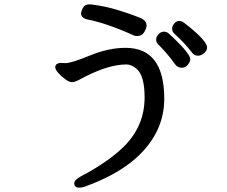

<svg xmlns="http://www.w3.org/2000/svg" viewBox="-20 -783 1040 879"><path d="M388 -763H395Q463 -755 527.5 -734.5Q592 -714 621.5 -701.5Q651 -689 651 -666Q651 -654 640.5 -636Q630 -618 607 -618Q598 -618 592 -621Q471 -676 380 -694Q351 -701 351 -723Q351 -729 359 -746Q367 -763 388 -763ZM848 -659Q928 -593 928 -566Q928 -551 914.5 -539.5Q901 -528 885.5 -528Q870 -528 860 -541Q825 -587 777 -630Q768 -639 768 -651.5Q768 -664 778 -675.5Q788 -687 799.5 -687Q811 -687 821 -680Q831 -673 848 -659ZM777 -607Q851 -535 851 -512Q851 -500 840 -486.5Q829 -473 811.5 -473Q794 -473 783 -487Q745 -540 703 -581Q695 -589 695 -602Q695 -615 706 -626.5Q717 -638 730 -638Q743 -638 752 -630Q761 -622 777 -607ZM555 -564Q732 -564 732 -331Q732 -255 701 -188Q623 -22 375 69Q358 76 343 76Q320 76 320 56Q320 41 349 25Q475 -41 547 -112Q642 -206 642 -337Q642 -440 603 -470Q580 -488 559 -488Q470 -488 341 -417L328 -411Q320 -407 308.5 -407Q297 -407 278.5 -420.5Q260 -434 246.5 -449.5Q233 -465 233 -475Q233 -485 240.5 -490Q248 -495 257 -495L280 -494Q307 -494 392 -529Q477 -564 555 -564Z"/></svg>

Font: LXGW ZhenKai
Style: Regular
Weight: 400
Designer: LXGW / Fontworks Inc.
Foundry: LXGW / Fontworks Inc.
Version: Version 0.800;June 8, 2025